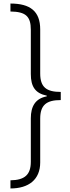

<svg xmlns="http://www.w3.org/2000/svg" viewBox="-20 -871 393 1084"><path d="M39 -851V-806C125 -805 154 -779 154 -703V-453C154 -381 180 -344 244 -331V-327C180 -315 154 -271 154 -203V42C154 115 120 146 39 147V193C142 193 207 143 207 46V-201C207 -278 242 -306 323 -306V-352C242 -352 207 -379 207 -456V-705C207 -808 150 -851 39 -851Z"/></svg>

Font: Noto Sans Tamil UI ExtraCondensed Light
Style: Regular
Weight: 300
Width: 2
Designer: Jelle Bosma - Monotype Design Team
Foundry: Monotype Imaging Inc.
Version: Version 2.004